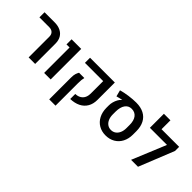

<svg xmlns="http://www.w3.org/2000/svg" viewBox="18 -1564 2581 2581"><g transform="rotate(45 1308.5 -273.5)"><path d="M301.3 -393.6Q301.3 -436 276.9 -459.7Q252.4 -483.4 208 -483.4H23.4V-580.6H214.8Q280.3 -580.6 327.6 -557.4Q375 -534.2 400.1 -490.5Q425.3 -446.8 425.3 -386.2V0H301.3Z M596.2 -483.4H537.6V-580.6H720.2V0H596.2Z M1091.8 -95.2Q1158.7 -97.7 1197 -137Q1235.4 -176.3 1235.4 -247.6V-483.4H888.2V-580.6H1359.4V-250Q1359.4 -173.3 1326.9 -117.7Q1294.4 -62 1234.1 -32.2Q1173.8 -2.4 1091.8 0ZM896 -210Q896 -257.8 904.5 -284.4Q913.1 -311 926.3 -333.5H1026.4Q1015.6 -293.5 1015.6 -221.2V203.1H896Z M1519.5 -258.3V-304.7Q1519 -336.9 1528.3 -371.1Q1537.6 -405.3 1553.5 -433.8Q1569.3 -462.4 1587.9 -478Q1591.3 -481 1594.7 -483.4L1593.8 -485.4Q1578.6 -482.9 1553.2 -476.8Q1527.8 -470.7 1506.3 -464.4L1482.4 -555.7Q1540.5 -572.8 1615.7 -583.3Q1690.9 -593.8 1755.4 -593.8Q1840.8 -593.8 1901.9 -562Q1962.9 -530.3 1994.9 -469Q2026.9 -407.7 2026.9 -321.3V-258.3Q2026.9 -178.2 1995.1 -117.2Q1963.4 -56.2 1905.8 -22.5Q1848.1 11.2 1772.9 11.2Q1698.7 11.2 1641.6 -22.5Q1584.5 -56.2 1552.5 -117.2Q1520.5 -178.2 1519.5 -258.3ZM1903.3 -257.8V-319.3Q1903.3 -400.9 1868.2 -446.3Q1833 -491.7 1770 -491.7Q1711.4 -491.7 1677.7 -444.6Q1644 -397.5 1643.1 -312.5V-257.8Q1643.1 -208.5 1659.4 -170.9Q1675.8 -133.3 1705.1 -112.5Q1734.4 -91.8 1772.9 -91.8Q1811.5 -91.8 1841.1 -112.5Q1870.6 -133.3 1887 -170.9Q1903.3 -208.5 1903.3 -257.8Z M2582 -502 2380.4 0H2248.5L2448.2 -483.4H2123V-750H2247.1V-580.6H2582Z"/></g></svg>

Font: Heebo Medium
Style: Regular
Weight: 500
Designer: Oded Ezer
Foundry: Meir Sadan
Version: Version 2.001; ttfautohint (v1.5.14-ce02) -l 8 -r 50 -G 200 